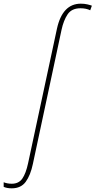

<svg xmlns="http://www.w3.org/2000/svg" viewBox="-159 -785 520 1045"><path d="M20 107 176 -623Q187 -674 209 -707Q231 -740 279 -740Q310 -740 332 -729L341 -754Q334 -757 317.5 -761Q301 -765 281 -765Q181 -765 151 -629L-6 103Q-18 159 -37.5 187Q-57 215 -95 215Q-119 215 -139 207V232Q-121 240 -95 240Q-45 240 -19 204.5Q7 169 20 107Z"/></svg>

Font: Noto Sans Display SemiCondensed Thin
Style: Italic
Weight: 250
Width: 4
Designer: Monotype Design team
Foundry: Monotype Imaging Inc.
Version: 1.000